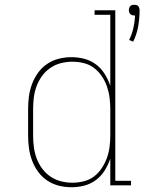

<svg xmlns="http://www.w3.org/2000/svg" viewBox="-20 -778 640 806"><path d="M539 -603 522 -610Q534 -634 540 -660.5Q546 -687 547 -713Q546 -713 545 -713Q544 -713 544 -713Q539 -713 534.5 -714.5Q530 -716 527 -719Q524 -722 522.5 -726.5Q521 -731 521 -736Q521 -740 522.5 -744.5Q524 -749 527 -752.5Q530 -756 534.5 -757Q539 -758 544 -758Q548 -758 552.5 -757Q557 -756 560 -752.5Q563 -749 564.5 -744.5Q566 -740 566 -736Q566 -701 560 -667Q554 -633 539 -603ZM280 8Q253 8 227 1.5Q201 -5 178.5 -20Q156 -35 140 -57Q124 -79 114.5 -104.5Q105 -130 101.5 -156.5Q98 -183 98 -210V-320Q98 -347 101.5 -373.5Q105 -400 114.5 -425.5Q124 -451 140 -473Q156 -495 178.5 -510Q201 -525 227 -531.5Q253 -538 280 -538Q308 -538 334.5 -531Q361 -524 383 -507.5Q405 -491 419.5 -467.5Q434 -444 443 -418V-716H377V-735H464V-19H530V0H443V-112Q434 -86 419.5 -62.5Q405 -39 383 -22.5Q361 -6 334.5 1Q308 8 280 8ZM284 -11Q308 -11 332 -17Q356 -23 375 -37.5Q394 -52 407.5 -72.5Q421 -93 429 -115.5Q437 -138 440 -162Q443 -186 443 -210V-320Q443 -344 440 -368Q437 -392 429 -415Q421 -438 407.5 -458Q394 -478 375 -492.5Q356 -507 332 -513Q308 -519 284 -519Q260 -519 236 -513Q212 -507 191.5 -493Q171 -479 156.5 -459Q142 -439 133.5 -416Q125 -393 122 -368.5Q119 -344 119 -320V-210Q119 -186 122 -161.5Q125 -137 133.5 -114Q142 -91 156.5 -71Q171 -51 191.5 -37Q212 -23 236 -17Q260 -11 284 -11Z"/></svg>

Font: Iosevka Slab Thin Extended
Style: Regular
Weight: 100
Width: 7
Monospace: yes
Designer: Belleve Invis
Foundry: Belleve Invis
Version: Version 11.1.1; ttfautohint (v1.8.3)